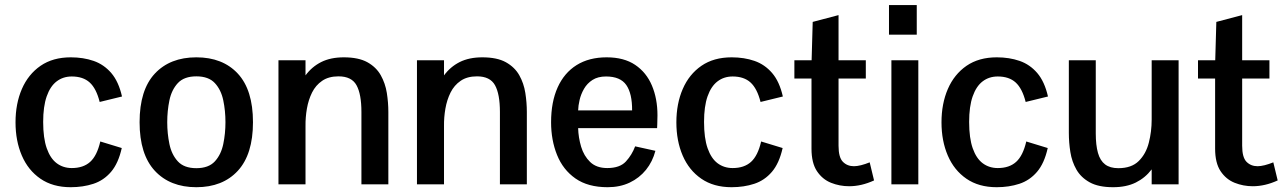

<svg xmlns="http://www.w3.org/2000/svg" viewBox="-20 -742 5167 773"><path d="M264.6 11.7Q192.4 11.7 142.8 -22.5Q93.3 -56.6 67.9 -115.7Q42.5 -174.8 42.5 -249.5Q42.5 -324.7 68.1 -383.8Q93.8 -442.9 143.3 -477.1Q192.9 -511.2 265.1 -511.2Q315.4 -511.2 356.9 -496.8Q398.4 -482.4 428 -448Q457.5 -413.6 471.2 -353.5L381.3 -331.5Q367.7 -385.7 341.1 -409.9Q314.5 -434.1 269 -434.1Q233.9 -434.1 208 -414.3Q182.1 -394.5 168 -354Q153.8 -313.5 153.8 -251Q153.8 -186 168.2 -145Q182.6 -104 208.5 -84.7Q234.4 -65.4 269 -65.4Q315.4 -65.4 343 -90.3Q370.6 -115.2 383.8 -172.4L470.2 -146Q456.5 -84.5 427 -50Q397.5 -15.6 356 -2Q314.5 11.7 264.6 11.7Z M770.5 11.7Q664.6 11.7 603.3 -54.4Q542 -120.6 542 -250Q542 -379.9 603.3 -445.6Q664.6 -511.2 770.5 -511.2Q876.5 -511.2 937.5 -445.6Q998.5 -379.9 998.5 -250Q998.5 -120.6 937.5 -54.4Q876.5 11.7 770.5 11.7ZM770.5 -64.9Q819.8 -64.9 845 -92.3Q870.1 -119.6 878.9 -162.1Q887.7 -204.6 887.7 -250Q887.7 -295.9 878.9 -338.1Q870.1 -380.4 845 -407.5Q819.8 -434.6 770.5 -434.6Q721.2 -434.6 696 -407.5Q670.9 -380.4 662.1 -338.1Q653.3 -295.9 653.3 -250Q653.3 -204.6 662.1 -162.1Q670.9 -119.6 696 -92.3Q721.2 -64.9 770.5 -64.9Z M1101.1 0V-499.5H1210V-438.5Q1235.4 -473.1 1273.2 -492.2Q1311 -511.2 1364.3 -511.2Q1423.3 -511.2 1459 -491.5Q1494.6 -471.7 1512.9 -439.2Q1531.2 -406.7 1537.4 -367.9Q1543.5 -329.1 1543.5 -291.5V0H1435.1V-291Q1435.1 -363.3 1415.3 -398.9Q1395.5 -434.6 1342.8 -434.6Q1303.2 -434.6 1277.1 -416.7Q1251 -398.9 1236.3 -369.4Q1221.7 -339.8 1215.6 -304.7Q1209.5 -269.5 1210 -234.4V0Z M1658.7 0V-499.5H1767.6V-438.5Q1793 -473.1 1830.8 -492.2Q1868.7 -511.2 1921.9 -511.2Q1981 -511.2 2016.6 -491.5Q2052.2 -471.7 2070.6 -439.2Q2088.9 -406.7 2095 -367.9Q2101.1 -329.1 2101.1 -291.5V0H1992.7V-291Q1992.7 -363.3 1972.9 -398.9Q1953.1 -434.6 1900.4 -434.6Q1860.8 -434.6 1834.7 -416.7Q1808.6 -398.9 1793.9 -369.4Q1779.3 -339.8 1773.2 -304.7Q1767.1 -269.5 1767.6 -234.4V0Z M2426.3 11.7Q2347.2 11.7 2296.9 -23.4Q2246.6 -58.6 2222.7 -118.2Q2198.7 -177.7 2198.7 -250Q2198.7 -331.5 2225.1 -390.1Q2251.5 -448.7 2301.5 -480Q2351.6 -511.2 2422.4 -511.2Q2492.2 -511.2 2537.4 -480.7Q2582.5 -450.2 2604.7 -397.5Q2627 -344.7 2627 -277.8Q2627 -275.9 2626.7 -264.6Q2626.5 -253.4 2626.2 -241.9Q2626 -230.5 2625.5 -226.1H2307.6Q2308.6 -188.5 2319.6 -151.4Q2330.6 -114.3 2356 -89.8Q2381.3 -65.4 2424.8 -65.4Q2475.6 -65.4 2500 -92Q2524.4 -118.7 2537.1 -152.8L2618.7 -134.8Q2607.4 -91.3 2580.8 -58.3Q2554.2 -25.4 2515.1 -6.8Q2476.1 11.7 2426.3 11.7ZM2307.6 -297.4H2524.9Q2525.4 -365.2 2501.5 -399.7Q2477.5 -434.1 2419.9 -434.1Q2387.2 -434.1 2365.5 -420.2Q2343.8 -406.2 2331.3 -384.5Q2318.8 -362.8 2313.5 -339.6Q2308.1 -316.4 2307.6 -297.4Z M2925.3 11.7Q2853 11.7 2803.5 -22.5Q2753.9 -56.6 2728.5 -115.7Q2703.1 -174.8 2703.1 -249.5Q2703.1 -324.7 2728.8 -383.8Q2754.4 -442.9 2804 -477.1Q2853.5 -511.2 2925.8 -511.2Q2976.1 -511.2 3017.6 -496.8Q3059.1 -482.4 3088.6 -448Q3118.2 -413.6 3131.8 -353.5L3042 -331.5Q3028.3 -385.7 3001.7 -409.9Q2975.1 -434.1 2929.7 -434.1Q2894.5 -434.1 2868.7 -414.3Q2842.8 -394.5 2828.6 -354Q2814.5 -313.5 2814.5 -251Q2814.5 -186 2828.9 -145Q2843.3 -104 2869.1 -84.7Q2895 -65.4 2929.7 -65.4Q2976.1 -65.4 3003.7 -90.3Q3031.2 -115.2 3044.4 -172.4L3130.9 -146Q3117.2 -84.5 3087.6 -50Q3058.1 -15.6 3016.6 -2Q2975.1 11.7 2925.3 11.7Z M3398.9 7.8Q3360.4 7.8 3325.7 -6.1Q3291 -20 3269 -53Q3247.1 -85.9 3247.1 -143.6V-425.8H3178.2V-499.5H3247.6L3252 -653.8L3356 -681.2V-499.5H3465.8V-425.8H3356V-155.3Q3356 -108.4 3373.5 -90.6Q3391.1 -72.8 3418 -72.8Q3430.2 -72.8 3446.8 -76.9Q3463.4 -81.1 3481.4 -88.4L3499 -15.6Q3473.6 -3.9 3448.2 2Q3422.9 7.8 3398.9 7.8Z M3568.8 0V-499.5H3677.2V0ZM3559.1 -602.5V-721.7H3670.9V-602.5Z M3992.7 11.7Q3920.4 11.7 3870.8 -22.5Q3821.3 -56.6 3795.9 -115.7Q3770.5 -174.8 3770.5 -249.5Q3770.5 -324.7 3796.1 -383.8Q3821.8 -442.9 3871.3 -477.1Q3920.9 -511.2 3993.2 -511.2Q4043.5 -511.2 4085 -496.8Q4126.5 -482.4 4156 -448Q4185.5 -413.6 4199.2 -353.5L4109.4 -331.5Q4095.7 -385.7 4069.1 -409.9Q4042.5 -434.1 3997.1 -434.1Q3961.9 -434.1 3936 -414.3Q3910.2 -394.5 3896 -354Q3881.8 -313.5 3881.8 -251Q3881.8 -186 3896.2 -145Q3910.6 -104 3936.5 -84.7Q3962.4 -65.4 3997.1 -65.4Q4043.5 -65.4 4071 -90.3Q4098.6 -115.2 4111.8 -172.4L4198.2 -146Q4184.6 -84.5 4155 -50Q4125.5 -15.6 4084 -2Q4042.5 11.7 3992.7 11.7Z M4461.4 11.7Q4402.8 11.7 4367.4 -7.8Q4332 -27.3 4313.7 -59.3Q4295.4 -91.3 4289.3 -129.9Q4283.2 -168.5 4283.2 -206.5V-499.5H4391.6V-205.1Q4391.6 -157.7 4400.4 -126.5Q4409.2 -95.2 4429.2 -80.1Q4449.2 -64.9 4482.4 -64.9Q4535.6 -64.9 4564.7 -93.8Q4593.8 -122.6 4605.2 -167.5Q4616.7 -212.4 4616.7 -260.7V-499.5H4725.1V0H4616.7V-60.1Q4590.8 -25.9 4552.7 -7.1Q4514.6 11.7 4461.4 11.7Z M5023.9 7.8Q4985.4 7.8 4950.7 -6.1Q4916 -20 4894 -53Q4872.1 -85.9 4872.1 -143.6V-425.8H4803.2V-499.5H4872.6L4877 -653.8L4981 -681.2V-499.5H5090.8V-425.8H4981V-155.3Q4981 -108.4 4998.5 -90.6Q5016.1 -72.8 5043 -72.8Q5055.2 -72.8 5071.8 -76.9Q5088.4 -81.1 5106.4 -88.4L5124 -15.6Q5098.6 -3.9 5073.2 2Q5047.9 7.8 5023.9 7.8Z"/></svg>

Font: Pontano Sans
Style: Bold
Weight: 700
Designer: Vernon Adams
Foundry: Vernon Adams
Version: Version 2.001